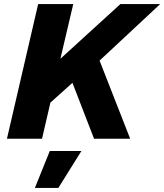

<svg xmlns="http://www.w3.org/2000/svg" viewBox="-20 -680 805 941"><path d="M14 0 167 -660H339L276 -392L570 -660H765L468 -383L618 0H441L335 -274L227 -177L186 0ZM379 60 266 241H151L224 60Z"/></svg>

Font: Work Sans
Style: Bold Italic
Weight: 700
Italic angle: -13°
Designer: Wei Huang
Foundry: Wei Huang
Version: Version 2.010; ttfautohint (v1.8.3)